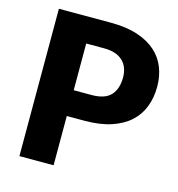

<svg xmlns="http://www.w3.org/2000/svg" viewBox="-108 -822 852 917"><g transform="rotate(15 318.0 -364.0)"><path d="M239.5 -243.5V0H70.5V-728.5H327.5Q404.5 -728.5 459.8 -710.2Q515 -692 550.8 -660Q586.5 -628 603.5 -584.5Q620.5 -541 620.5 -490.5Q620.5 -436 603 -390.5Q585.5 -345 549.5 -312.5Q513.5 -280 458.2 -261.8Q403 -243.5 327.5 -243.5ZM239.5 -371H327.5Q393.5 -371 422.5 -402.5Q451.5 -434 451.5 -490.5Q451.5 -515.5 444 -536Q436.5 -556.5 421.2 -571.2Q406 -586 382.8 -594Q359.5 -602 327.5 -602H239.5Z"/></g></svg>

Font: Lato Black
Style: Regular
Weight: 900
Designer: Lukasz Dziedzic
Foundry: tyPoland Lukasz Dziedzic
Version: Version 2.007; 2014-02-27